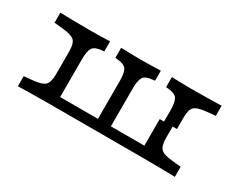

<svg xmlns="http://www.w3.org/2000/svg" viewBox="-61 -673 1164 933"><g transform="rotate(30 521.0 -206.5)"><path d="M236.3 -2.4Q183.1 -2.4 144.4 -1.6Q105.6 -0.8 68.5 0V-56.5L117.7 -61.3Q167.7 -66.1 183.9 -82.3Q200 -98.4 200 -142.7V-270.2Q200 -315.3 183.9 -331Q167.7 -346.8 117.7 -351.6L68.5 -356.5V-412.9Q105.6 -412.1 144.4 -411.3Q183.1 -410.5 236.3 -410.5Q271.8 -410.5 297.6 -411.3Q323.4 -412.1 347.6 -412.9V-356.5L338.7 -355.6Q296.8 -352.4 284.7 -333.9Q272.6 -315.3 272.6 -270.2V-57.3H809.7L841.9 -2.4H236.3ZM484.7 -10.5V-270.2Q484.7 -315.3 472.6 -333.9Q460.5 -352.4 418.5 -355.6L409.7 -356.5V-412.9Q433.9 -412.1 460.1 -411.3Q486.3 -410.5 521 -410.5Q556.5 -410.5 582.3 -411.3Q608.1 -412.1 632.3 -412.9V-356.5L623.4 -355.6Q581.5 -352.4 569.4 -333.9Q557.3 -315.3 557.3 -270.2V-10.5ZM769.4 -206.5V-270.2Q769.4 -315.3 757.3 -333.9Q745.2 -352.4 703.2 -355.6L694.4 -356.5V-412.9Q718.5 -412.1 744.8 -411.3Q771 -410.5 805.6 -410.5Q858.9 -410.5 897.6 -411.3Q936.3 -412.1 973.4 -412.9V-356.5L924.2 -351.6Q874.2 -346.8 858.1 -331Q841.9 -315.3 841.9 -270.2V-206.5ZM745.2 -2.4V-206.5H817.7V-142.7Q817.7 -98.4 833.9 -82.3Q850 -66.1 900 -61.3L949.2 -56.5V0Q912.1 -0.8 873.4 -1.6Q834.7 -2.4 781.5 -2.4H780.6Z"/></g></svg>

Font: Playfair 5pt SemiExpanded Light
Style: Regular
Weight: 300
Width: 6
Designer: Claus Eggers Sørensen
Foundry: Claus Eggers Sørensen
Version: Version 2.203